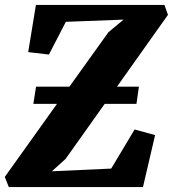

<svg xmlns="http://www.w3.org/2000/svg" viewBox="-38 -763 706 783"><path d="M-2 0 -18.5 -41.5 194.5 -339.5H98L109 -409.5H245L404.5 -632L466 -683L230.5 -674L161.5 -540.5L77 -550.5L108.5 -743H632.5L647 -702.5L439 -409.5H528.5L518.5 -339.5H389L229.5 -115L173.5 -64.5L415.5 -75.5L511 -235L594.5 -212L545 0Z"/></svg>

Font: Merriweather 24pt Black
Style: Italic
Weight: 900
Italic angle: -7.8°
Designer: Eben Sorkin
Foundry: Eben Sorkin
Version: Version 2.101